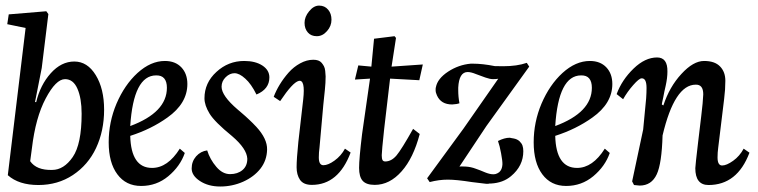

<svg xmlns="http://www.w3.org/2000/svg" viewBox="-20 -659 2746 696"><path d="M155.3 -607.9 131.3 -412.6 106.9 -289.1H111.3Q126 -351.1 164.1 -393.6Q202.1 -436 249.5 -436Q296.9 -436 327.1 -386.7Q357.4 -337.4 357.4 -261.2Q357.4 -184.6 328.1 -122.1Q299.3 -61 244.1 -24.4Q189.5 11.7 119.1 11.7Q48.3 11.7 8.3 -23.9L72.8 -557.6L6.3 -571.3L11.7 -606.9L147.9 -618.2ZM215.8 -372.1Q182.6 -372.1 145.5 -301.8Q108.9 -232.9 95.7 -121.6L89.4 -74.7Q112.3 -41.5 168.9 -43Q211.4 -43 243.7 -89.8Q275.9 -136.7 275.9 -246.6Q275.9 -302.7 260.7 -337.4Q245.6 -372.1 215.8 -372.1Z M585 -340.8Q585 -363.3 575.2 -374.8Q565.4 -386.2 545.9 -385.7Q463.9 -385.7 452.1 -202.1Q585 -251.5 585 -340.8ZM637.7 -414.6Q659.2 -391.6 659.2 -354.5Q659.2 -284.2 586.9 -232.9Q528.3 -190.9 452.1 -166.5Q455.1 -50.3 531.2 -50.3Q587.9 -50.3 631.8 -120.1L649.9 -104.5Q633.3 -56.2 589.8 -20Q547.4 15.1 491.7 15.1Q436.5 15.1 405.3 -27.3Q374 -69.3 374 -143.1Q374 -216.3 402.3 -283.2Q431.6 -351.6 478.5 -394.5Q526.4 -438 577.6 -438Q615.7 -438 637.7 -414.6Z M821.3 -165.5Q757.8 -217.3 739.7 -247.1Q721.2 -277.3 721.2 -302.7Q721.2 -358.9 764.6 -398.4Q807.6 -438 865.2 -438Q905.8 -438 931.2 -421.4Q956.5 -404.8 956.5 -378.4Q956.5 -335.9 909.7 -316.4Q890.6 -355 869.1 -374Q847.7 -393.6 830.1 -393.6Q813 -393.6 798.3 -379.4Q783.2 -364.7 783.2 -344.7Q783.2 -312 841.3 -262.2L855 -250.5Q868.7 -238.8 869.6 -237.8Q871.1 -236.3 882.8 -225.6Q893.6 -215.8 896.5 -212.4Q897.9 -210.4 902.3 -206.3Q906.7 -202.1 909.2 -199.2Q949.2 -155.8 948.2 -116.7Q947.3 -77.6 924.3 -47.9Q900.9 -18.1 861.8 -0.5Q822.3 17.1 778.3 17.1Q734.9 17.1 704.6 -2.9Q674.8 -22.5 674.8 -48.3Q674.8 -73.7 690.9 -92.3Q707.5 -110.8 731 -113.8Q741.2 -81.1 764.2 -54.2Q786.6 -27.8 814 -27.8Q841.3 -27.8 858.9 -42.5Q876.5 -57.1 876.5 -83.5Q875 -119.6 821.3 -165.5Z M1138.2 -124Q1135.7 -106.4 1135.7 -88.4Q1135.7 -60.1 1152.3 -60.1Q1169.4 -60.1 1192.4 -76.7Q1216.3 -93.8 1230.5 -120.1L1251 -106Q1207 11.2 1110.4 11.2Q1080.1 11.2 1067.4 -7.3Q1055.2 -25.4 1055.2 -52.7Q1055.2 -82.5 1061.5 -144.5L1079.1 -298.3Q1087.4 -371.6 1063 -365.7Q1041 -360.4 995.6 -292.5L972.2 -308.1Q980.5 -330.1 994.1 -352.5Q1007.8 -375 1026.1 -395.8Q1044.4 -416.5 1068.1 -429.4Q1091.8 -442.4 1115.7 -442.4Q1126 -442.4 1133.5 -439.7Q1141.1 -437 1146 -431.2Q1150.9 -425.3 1154.3 -418.9Q1157.7 -412.6 1158.9 -401.9Q1160.2 -391.1 1160.4 -382.1Q1160.6 -373 1159.7 -358.4Q1158.7 -343.8 1157.7 -333.5Q1156.7 -323.2 1154.8 -305.9Q1152.8 -288.6 1151.9 -277.8ZM1169.4 -624Q1181.6 -609.9 1181.6 -587.4Q1181.6 -564.5 1165.5 -546.4Q1149.4 -527.8 1128.4 -527.8Q1107.9 -527.8 1096.2 -541Q1084 -554.7 1084 -576.2Q1084 -598.1 1100.6 -618.2Q1117.2 -638.7 1136.7 -638.7Q1157.2 -638.7 1169.4 -624Z M1376.5 -73.7Q1398.9 -73.7 1417.5 -95.7Q1435.5 -117.2 1477.5 -191.9L1501.5 -173.3Q1478.5 -85.9 1436 -38.1Q1392.6 11.2 1338.4 11.2Q1307.6 11.2 1294.4 -3.9Q1281.7 -18.6 1281.7 -50.3Q1281.7 -83.5 1292.5 -172.9L1321.3 -374L1266.6 -370.6L1278.8 -421.9L1326.2 -417.5L1335.9 -518.6L1410.2 -527.8L1415.5 -521.5L1399.4 -417.5L1512.7 -425.3L1500 -368.2L1394 -374L1372.6 -191.4Q1363.8 -109.4 1363.8 -96.2Q1363.8 -84 1366.7 -78.6Q1369.6 -73.7 1376.5 -73.7Z M1803.7 -418.9Q1854.5 -418.9 1889.6 -431.2L1898.4 -417.5L1743.2 -202.1L1645.5 -55.2Q1647.9 -56.2 1668 -55.2Q1687 -54.2 1704.6 -47.4Q1709 -45.9 1721.2 -41.3Q1733.4 -36.6 1739.7 -33.7Q1755.9 -27.3 1767.1 -27.3H1770.5Q1776.4 -27.3 1783.2 -30.8Q1791 -34.7 1793.9 -39.6Q1800.3 -47.9 1801.3 -63Q1801.8 -74.7 1796.4 -103.5Q1791.5 -130.4 1785.2 -147.9Q1808.6 -159.7 1827.6 -159.7Q1828.1 -159.7 1829.6 -159.4Q1831.1 -159.2 1834.2 -158.4Q1837.4 -157.7 1841.3 -157.2Q1854.5 -154.8 1862.8 -147.5Q1871.1 -139.6 1874 -131.3Q1877 -122.6 1877 -110.8Q1877 -57.6 1832.5 -20.5Q1803.7 3.9 1759.8 6.3H1754.4Q1751 7.8 1742.7 7.3Q1730 6.3 1690.4 1Q1634.8 -7.8 1603 -7.8Q1571.3 -7.8 1537.6 1L1528.3 -12.7L1660.2 -192.9L1786.1 -373.5Q1778.3 -372.1 1767.1 -372.1Q1756.3 -372.1 1739.7 -377.9Q1714.4 -386.7 1705.1 -390.6Q1687.5 -397.9 1675.3 -397.9Q1644 -397.9 1641.1 -341.3V-332Q1641.1 -308.1 1645.5 -284.7Q1636.2 -281.2 1619.1 -280.3Q1578.6 -280.3 1564 -313Q1559.1 -323.2 1559.1 -332.5Q1559.1 -341.8 1560.1 -342.8Q1565.9 -374 1604.5 -399.4Q1642.6 -424.3 1686.5 -428.2H1693.8Q1729.5 -428.2 1773.4 -419.4Z M2125.5 -340.8Q2125.5 -363.3 2115.7 -374.8Q2106 -386.2 2086.4 -385.7Q2004.4 -385.7 1992.7 -202.1Q2125.5 -251.5 2125.5 -340.8ZM2178.2 -414.6Q2199.7 -391.6 2199.7 -354.5Q2199.7 -284.2 2127.4 -232.9Q2068.8 -190.9 1992.7 -166.5Q1995.6 -50.3 2071.8 -50.3Q2128.4 -50.3 2172.4 -120.1L2190.4 -104.5Q2173.8 -56.2 2130.4 -20Q2087.9 15.1 2032.2 15.1Q1977.1 15.1 1945.8 -27.3Q1914.6 -69.3 1914.6 -143.1Q1914.6 -216.3 1942.9 -283.2Q1972.2 -351.6 2019 -394.5Q2066.9 -438 2118.2 -438Q2156.2 -438 2178.2 -414.6Z M2381.8 -168Q2378.9 -66.4 2360.8 -27.3Q2341.8 13.7 2298.8 13.7Q2295.4 13.7 2278.3 11.7L2271.5 -1.5L2311.5 -189.5L2322.3 -302.7Q2323.7 -323.2 2323.7 -339.8Q2323.7 -357.9 2319.3 -366.7Q2314.9 -375.5 2305.7 -375Q2296.9 -375 2275.4 -350.6Q2253.9 -326.2 2238.8 -299.3L2215.3 -317.9Q2234.4 -369.6 2276.9 -410.6Q2318.4 -450.7 2361.8 -450.7Q2400.4 -450.7 2399.4 -399.4Q2399.4 -376.5 2393.1 -348.1Q2388.2 -327.6 2384.3 -306.2Q2378.4 -280.8 2379.4 -279.8L2384.8 -276.9Q2406.7 -344.2 2450.2 -391.1Q2493.2 -438 2532.2 -438Q2571.3 -438 2590.3 -418Q2609.4 -398.4 2609.4 -366.2Q2609.4 -335 2605 -300.3L2583.5 -123.5Q2581.1 -106 2581.1 -88.4Q2581.1 -59.1 2597.7 -59.1Q2613.8 -59.1 2637.7 -76.2Q2661.1 -92.8 2675.8 -120.1L2696.8 -105.5Q2652.8 11.7 2548.3 11.7Q2500.5 11.7 2500.5 -49.3Q2500.5 -57.6 2510.7 -144L2522 -238.3Q2528.3 -289.6 2529.3 -316.9Q2529.3 -335 2522.5 -343.8Q2515.6 -352.5 2502 -352.1Q2425.3 -352.1 2381.8 -168Z"/></svg>

Font: Neuton Cursive
Style: Regular
Weight: 500
Designer: Brian M Zick
Version: Version 1.43